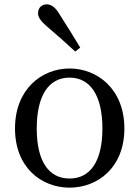

<svg xmlns="http://www.w3.org/2000/svg" viewBox="-20 -849 641 883"><path d="M300 14C428 14 552 -77 552 -258C552 -440 427 -534 300 -534C172 -534 49 -439 49 -258C49 -78 171 14 300 14ZM300 -28C204 -28 149 -107 149 -258C149 -410 204 -492 300 -492C395 -492 451 -410 451 -258C451 -107 395 -28 300 -28ZM349 -630C319 -680 288 -730 254 -783C234 -817 215 -829 195 -829C175 -829 155 -816 155 -788C155 -773 163 -756 194 -729C240 -690 283 -652 326 -612Z"/></svg>

Font: Noto Serif CJK JP Medium
Style: Regular
Weight: 500
Designer: Ryoko NISHIZUKA 西塚涼子 (kana & ideographs); Frank Grießhammer (Latin, Greek & Cyrillic); Wenlong ZHANG 张文龙 (bopomofo); San
Foundry: Adobe Systems Incorporated
Version: Version 1.000;PS 1;hotconv 16.6.53;makeotf.lib2.5.65590